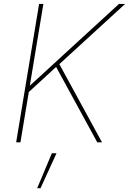

<svg xmlns="http://www.w3.org/2000/svg" viewBox="-20 -748 678 1009"><path d="M128.4 -261.7 123 -285.2Q157.7 -316.9 189.5 -345.9Q221.2 -375 252.9 -404.1Q284.7 -433.1 318.8 -464.8L605.5 -727.5H637.7L284.7 -404.3L277.8 -398.9ZM64.9 0 185.5 -727.5H208L165 -468.8L135.3 -289.1L132.8 -273.4L87.4 0ZM491.2 0 271 -403.3 289.1 -416 516.1 0ZM175.3 241.2 252.4 57.6H276.9L192.9 241.2Z"/></svg>

Font: Inter 16pt Thin
Style: Italic
Weight: 250
Italic angle: -9.3988°
Version: Version 4.001;git-66647c0bb